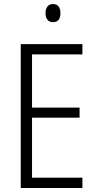

<svg xmlns="http://www.w3.org/2000/svg" viewBox="-20 -933 480 953"><path d="M389 0H83V-714H389V-663H139V-399H375V-349H139V-51H389ZM243 -913Q262 -913 271 -900.5Q280 -888 280 -868Q280 -823 243 -823Q225 -823 215.5 -835Q206 -847 206 -868Q206 -888 215.5 -900.5Q225 -913 243 -913Z"/></svg>

Font: Noto Sans Gujarati UI Condensed Light
Style: Regular
Weight: 300
Width: 3
Designer: Jelle Bosma - Monotype Design Team, Universal Thirst
Foundry: Monotype Imaging Inc.
Version: Version 2.106; ttfautohint (v1.8.4.7-5d5b)